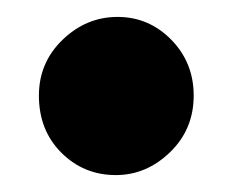

<svg xmlns="http://www.w3.org/2000/svg" viewBox="-20 -375 275 227"><path d="M117 -168Q79 -168 52.5 -194.5Q26 -221 26 -262Q26 -301 54 -328Q82 -355 119 -355Q156 -355 182.5 -328Q209 -301 209 -262Q209 -222 181 -195Q153 -168 117 -168Z"/></svg>

Font: Overlock Black
Style: Regular
Weight: 900
Designer: Dario Muhafara
Foundry: Dario Manuel Muhafara
Version: Version 1.002